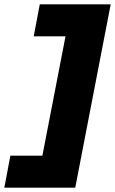

<svg xmlns="http://www.w3.org/2000/svg" viewBox="-72 -780 532 888"><path d="M112 -760H440L276 88H-52L-24 -60H124L231 -612H84Z"/></svg>

Font: Kufam Black
Style: Italic
Weight: 900
Italic angle: -11°
Designer: Artur Schmal
Foundry: Original Type
Version: Version 1.301; ttfautohint (v1.8.3)